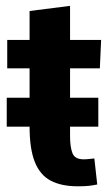

<svg xmlns="http://www.w3.org/2000/svg" viewBox="-20 -638 385 664"><path d="M5 -401.7V-500H329.7L325.3 -401.7ZM306.3 -90 316.3 0Q302.3 3 287.3 4.7Q272.3 6.3 249.3 6.3Q192.7 6.3 155.7 -13Q118.7 -32.3 100.5 -77.7Q82.3 -123 82.3 -200V-600L222.3 -617.7V-167Q222.3 -129 230.7 -108Q239 -87 269.3 -87Q278.3 -87 286.8 -88Q295.3 -89 306.3 -90ZM3.3 -200V-300H320V-200Z"/></svg>

Font: Epunda Slab Light
Style: Regular
Weight: 300
Designer: Simon Atzbach
Foundry: typofactur
Version: Version 1.102